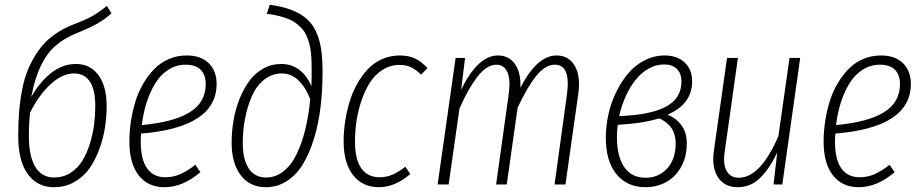

<svg xmlns="http://www.w3.org/2000/svg" viewBox="-20 -761 3799 792"><path d="M293 -497.1Q352.5 -497.1 386.2 -450.9Q419.9 -404.8 419.9 -324.2Q419.9 -279.8 413.1 -235.4Q406.2 -190.9 389.6 -145.8Q373 -100.6 348.9 -66.2Q324.7 -31.7 286.9 -10.3Q249 11.2 202.1 11.2Q133.8 11.2 94.5 -43Q55.2 -97.2 55.2 -200.2Q55.2 -254.4 58.8 -300Q62.5 -345.7 71.8 -393.3Q81.1 -440.9 97.9 -479.7Q114.7 -518.6 139.6 -553.7Q164.6 -588.9 201.4 -616Q238.3 -643.1 285.2 -661.1Q333.5 -679.2 361.8 -695.3Q390.1 -711.4 420.9 -736.8L439.9 -706.1Q413.6 -682.1 382.1 -664.1Q350.6 -646 297.9 -625Q245.1 -603.5 210 -573.2Q174.8 -543 149.2 -491Q123.5 -439 108.9 -360.8Q143.1 -421.9 190.4 -459.5Q237.8 -497.1 293 -497.1ZM203.1 -28.8Q240.7 -28.8 270.8 -48.1Q300.8 -67.4 319.6 -97.9Q338.4 -128.4 350.8 -168.5Q363.3 -208.5 368.2 -247.1Q373 -285.6 373 -324.2Q373 -390.6 350.8 -424.3Q328.6 -458 286.1 -458Q235.8 -458 187 -412.1Q138.2 -366.2 104 -295.9Q99.1 -251 99.1 -199.2Q99.1 -116.7 125.7 -72.8Q152.3 -28.8 203.1 -28.8Z M873.5 -415Q873.5 -235.4 562 -210Q560.5 -193.4 560.5 -178.2Q560.5 -102.1 587.2 -65.9Q613.8 -29.8 661.6 -29.8Q694.8 -29.8 723.6 -42.5Q752.4 -55.2 785.6 -81.1L806.6 -50.8Q733.9 11.2 658.7 11.2Q590.3 11.2 552 -37.8Q513.7 -86.9 513.7 -176.8Q513.7 -218.8 520 -260.7Q526.4 -302.7 538.8 -342.8Q551.3 -382.8 571.5 -417Q591.8 -451.2 617.2 -477.1Q642.6 -502.9 676.8 -517.6Q710.9 -532.2 750 -532.2Q809.1 -532.2 841.3 -500Q873.5 -467.8 873.5 -415ZM745.6 -494.1Q706.5 -494.1 674.1 -473.1Q641.6 -452.1 619.9 -416.3Q598.1 -380.4 584.5 -337.2Q570.8 -293.9 564.9 -245.1Q697.3 -257.3 762.9 -298.1Q828.6 -338.9 828.6 -414.1Q828.6 -451.7 808.1 -472.9Q787.6 -494.1 745.6 -494.1Z M1076.7 11.2Q1010.3 11.2 972.9 -38.3Q935.5 -87.9 935.5 -171.9Q935.5 -218.8 943.4 -264.6Q951.2 -310.5 968 -352.8Q984.9 -395 1008.3 -427Q1031.7 -459 1065.7 -478Q1099.6 -497.1 1139.6 -497.1Q1224.1 -497.1 1264.6 -405.8Q1265.6 -426.8 1265.6 -463.9Q1265.6 -488.3 1265.1 -505.9Q1264.6 -523.4 1262.5 -544.2Q1260.3 -564.9 1256.3 -579.6Q1252.4 -594.2 1245.6 -610.6Q1238.8 -627 1229.2 -638.4Q1219.7 -649.9 1205.8 -661.6Q1191.9 -673.3 1174.1 -680.9Q1156.2 -688.5 1132.8 -694.6Q1109.4 -700.7 1080.6 -704.1L1092.8 -741.2Q1146 -734.4 1184.1 -719.2Q1222.2 -704.1 1246.8 -681.9Q1271.5 -659.7 1285.6 -626.2Q1299.8 -592.8 1305.2 -554.7Q1310.5 -516.6 1310.5 -463.9Q1310.5 -387.7 1302.2 -319.1Q1293.9 -250.5 1275.4 -189.7Q1256.8 -128.9 1230 -84.5Q1203.1 -40 1163.8 -14.4Q1124.5 11.2 1076.7 11.2ZM1077.6 -28.8Q1117.7 -28.8 1150.1 -54.9Q1182.6 -81.1 1204.3 -126.7Q1226.1 -172.4 1239.7 -229Q1253.4 -285.6 1259.8 -352.1Q1216.8 -458 1142.6 -458Q1101.6 -458 1069.6 -432.4Q1037.6 -406.7 1019 -364.3Q1000.5 -321.8 991 -272.5Q981.4 -223.1 981.4 -170.9Q981.4 -103 1006.1 -65.9Q1030.8 -28.8 1077.6 -28.8Z M1629.4 -532.2Q1665 -532.2 1691.7 -519.8Q1718.3 -507.3 1743.7 -480L1716.8 -453.1Q1696.8 -473.1 1676.5 -483.2Q1656.2 -493.2 1628.4 -493.2Q1589.8 -493.2 1558.1 -472.9Q1526.4 -452.6 1505.6 -419.9Q1484.9 -387.2 1470.7 -345Q1456.5 -302.7 1450.4 -260.5Q1444.3 -218.3 1444.3 -176.8Q1444.3 -103 1470.7 -66.4Q1497.1 -29.8 1545.4 -29.8Q1574.7 -29.8 1599.4 -40.8Q1624 -51.8 1652.3 -73.2L1672.4 -43Q1608.9 11.2 1543.5 11.2Q1475.6 11.2 1436.5 -38.6Q1397.5 -88.4 1397.5 -178.2Q1397.5 -217.3 1403.3 -257.3Q1409.2 -297.4 1420.9 -337.4Q1432.6 -377.4 1451.9 -412.4Q1471.2 -447.3 1495.8 -474.1Q1520.5 -501 1554.9 -516.6Q1589.4 -532.2 1629.4 -532.2Z M2275.4 -532.2Q2326.2 -532.2 2351.1 -489Q2376 -445.8 2365.2 -372.1L2312.5 0H2267.6L2318.4 -370.1Q2335.9 -494.1 2268.6 -494.1Q2229 -494.1 2191.7 -447.5Q2154.3 -400.9 2115.2 -316.9L2070.3 0H2026.4L2078.1 -370.1Q2086.9 -432.1 2073.2 -463.1Q2059.6 -494.1 2027.3 -494.1Q2006.8 -494.1 1986.6 -480.7Q1966.3 -467.3 1947.3 -441.9Q1928.2 -416.5 1910.9 -385.5Q1893.6 -354.5 1875.5 -314L1830.6 0H1785.2L1859.4 -522H1898.4L1882.3 -391.1Q1951.2 -532.2 2034.2 -532.2Q2079.1 -532.2 2104.2 -496.8Q2129.4 -461.4 2126.5 -398.9Q2195.3 -532.2 2275.4 -532.2Z M2722.2 -532.2Q2773.4 -532.2 2804.2 -503.2Q2835 -474.1 2835 -425.8Q2835 -331.5 2733.9 -288.1Q2770.5 -272.9 2791.7 -243.2Q2813 -213.4 2813 -169.9Q2813 -111.8 2788.1 -69.8Q2763.2 -27.8 2725.1 -8.3Q2687 11.2 2642.1 11.2Q2567.4 11.2 2523.2 -42Q2479 -95.2 2479 -193.8Q2479 -239.7 2489.3 -287.4Q2499.5 -335 2520.5 -378.7Q2541.5 -422.4 2570.1 -456.8Q2598.6 -491.2 2638.2 -511.7Q2677.7 -532.2 2722.2 -532.2ZM2719.2 -495.1Q2686 -495.1 2655.3 -477.8Q2624.5 -460.4 2601.1 -430.7Q2577.6 -400.9 2560.5 -362.8Q2543.5 -324.7 2534.2 -282.2Q2662.6 -286.6 2726.8 -320.8Q2791 -355 2791 -424.8Q2791 -458 2772.2 -476.6Q2753.4 -495.1 2719.2 -495.1ZM2699.2 -272.9Q2633.8 -252 2528.3 -246.1Q2524.9 -223.1 2524.9 -195.8Q2524.9 -115.2 2555.2 -71.5Q2585.4 -27.8 2643.1 -27.8Q2697.3 -27.8 2732.2 -66.2Q2767.1 -104.5 2767.1 -169.9Q2767.1 -242.7 2699.2 -272.9Z M3022.9 11.2Q2968.8 11.2 2941.9 -29.3Q2915 -69.8 2924.8 -139.2L2979 -522H3023.9L2969.7 -137.2Q2961.4 -83.5 2977.3 -55.7Q2993.2 -27.8 3027.8 -27.8Q3116.2 -27.8 3190.9 -199.2L3236.8 -522H3280.8L3207 0H3170.9L3186 -131.8Q3154.3 -65.4 3115.5 -27.1Q3076.7 11.2 3022.9 11.2Z M3737.3 -415Q3737.3 -235.4 3425.8 -210Q3424.3 -193.4 3424.3 -178.2Q3424.3 -102.1 3450.9 -65.9Q3477.5 -29.8 3525.4 -29.8Q3558.6 -29.8 3587.4 -42.5Q3616.2 -55.2 3649.4 -81.1L3670.4 -50.8Q3597.7 11.2 3522.5 11.2Q3454.1 11.2 3415.8 -37.8Q3377.4 -86.9 3377.4 -176.8Q3377.4 -218.8 3383.8 -260.7Q3390.1 -302.7 3402.6 -342.8Q3415 -382.8 3435.3 -417Q3455.6 -451.2 3481 -477.1Q3506.3 -502.9 3540.5 -517.6Q3574.7 -532.2 3613.8 -532.2Q3672.9 -532.2 3705.1 -500Q3737.3 -467.8 3737.3 -415ZM3609.4 -494.1Q3570.3 -494.1 3537.8 -473.1Q3505.4 -452.1 3483.6 -416.3Q3461.9 -380.4 3448.2 -337.2Q3434.6 -293.9 3428.7 -245.1Q3561 -257.3 3626.7 -298.1Q3692.4 -338.9 3692.4 -414.1Q3692.4 -451.7 3671.9 -472.9Q3651.4 -494.1 3609.4 -494.1Z"/></svg>

Font: Fira Sans Compressed ExtraLight
Style: Italic
Weight: 250
Width: 3
Italic angle: -8°
Designer: Carrois Corporate & Edenspiekermann AG
Foundry: Carrois Corporate GbR & Edenspiekermann AG
Version: Version 4.203;PS 004.203;hotconv 1.0.88;makeotf.lib2.5.64775